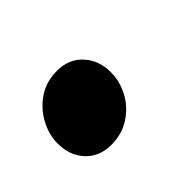

<svg xmlns="http://www.w3.org/2000/svg" viewBox="-52 -293 414 414"><g transform="rotate(-45 155.0 -86.0)"><path d="M104 12Q68 12 46 -11.5Q24 -35 24 -72Q24 -99 38 -125Q52 -151 76.5 -167.5Q101 -184 134 -184Q170 -184 192 -160Q214 -136 214 -100Q214 -72 200.5 -46.5Q187 -21 162 -4.5Q137 12 104 12Z"/></g></svg>

Font: Source Sans 3 ExtraLight Black
Style: Italic
Weight: 900
Italic angle: -11°
Version: Version 3.052;hotconv 1.1.0;makeotfexe 2.6.0